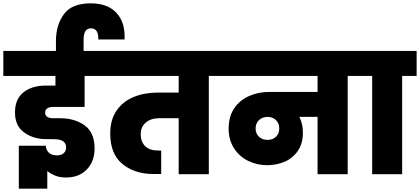

<svg xmlns="http://www.w3.org/2000/svg" viewBox="-37 -1046 2522 1153"><path d="M553 -809Q555 -841 543.5 -858.5Q532 -876 511 -876Q486 -876 475.5 -858.5Q465 -841 465 -804V-740H594V-590H471V-404H282Q261 -404 247.5 -395.5Q234 -387 234 -369Q234 -353 246.5 -344.5Q259 -336 281 -336H324Q412 -336 471.5 -293Q531 -250 531 -154Q531 -77 484.5 -28.5Q438 20 359 20Q322 20 294 8.5Q266 -3 247 -19V87H76V-171H238Q240 -143 257.5 -128Q275 -113 304 -113Q331 -113 345.5 -126Q360 -139 360 -160Q360 -210 289 -210Q249 -210 223 -211Q154 -215 103.5 -254Q53 -293 53 -371Q53 -451 104 -491.5Q155 -532 237 -532H296V-590H-17V-740H299V-801Q299 -895 346.5 -960.5Q394 -1026 508 -1026Q610 -1026 663 -968Q716 -910 711 -809Z M1305 -590H1217V0H1036V-336H918Q869 -336 838.5 -310Q808 -284 808 -240Q808 -195 834.5 -168.5Q861 -142 914 -142H931V-1H885Q772 -1 698.5 -61Q625 -121 625 -244Q625 -327 663 -382Q701 -437 765.5 -463.5Q830 -490 910 -490H1036V-590H564V-740H1305Z M2138 -590H2051V0H1870V-344H1761Q1782 -302 1782 -249Q1782 -186 1753 -142Q1724 -98 1675 -76Q1626 -54 1567 -54Q1506 -54 1453 -80Q1400 -106 1368 -156Q1336 -206 1336 -274Q1336 -346 1369.5 -395.5Q1403 -445 1459 -469.5Q1515 -494 1583 -494H1870V-590H1277V-740H2138ZM1570 -206Q1601 -206 1620.5 -225Q1640 -244 1640 -275Q1640 -305 1620.5 -324.5Q1601 -344 1570 -344Q1538 -344 1518 -324.5Q1498 -305 1498 -274Q1498 -244 1518 -225Q1538 -206 1570 -206Z M2198 0V-590H2110V-740H2465V-590H2378V0Z"/></svg>

Font: Fz Poppins ExtBd
Style: Regular
Weight: 800
Designer: Ninad Kale (Devanagari), Jonny Pinhorn (Latin)
Foundry: Indian Type Foundry
Version: Vit hóa bi Vntype.Com & FontZin.Com